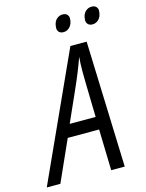

<svg xmlns="http://www.w3.org/2000/svg" viewBox="-226 -972 799 1051"><g transform="rotate(-15 173.5 -446.5)"><path d="M261.7 -880.4Q267.6 -872.1 267.6 -862.8Q267.6 -828.6 247.1 -810.1Q232.9 -797.4 214.4 -797.4Q195.8 -797.4 186.5 -809.6Q180.7 -817.9 180.7 -827.6Q180.7 -863.3 201.7 -880.9Q215.8 -892.6 234.4 -892.6Q252.9 -892.6 261.7 -880.4ZM365.2 -880.4Q379.4 -892.6 398.2 -892.6Q417 -892.6 425.8 -880.9Q432.1 -873 432.1 -863.3Q432.1 -828.1 411.1 -809.6Q397 -797.4 378.4 -797.4Q359.9 -797.4 350.6 -810.1Q344.7 -818.4 344.7 -828.1Q344.7 -862.8 365.2 -880.4ZM322.8 -714.4Q331.5 -481 347.2 0H270.5L264.2 -232.4H86.4L-17.6 0H-94.7Q116.7 -465.8 230.5 -714.4ZM259.3 -492.2 258.3 -562Q258.3 -606.4 261.7 -645.5Q237.8 -574.7 187.5 -462.4Q177.2 -439.5 151.9 -382.8Q126.5 -326.2 116.7 -303.7H263.7Z"/></g></svg>

Font: Open Sans Hebrew Condensed
Style: Italic
Weight: 400
Width: 3
Italic angle: -12°
Foundry: Ascender Corporation, Yanek Iontef
Version: Version 2.001;PS 002.001;hotconv 1.0.70;makeotf.lib2.5.58329